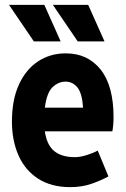

<svg xmlns="http://www.w3.org/2000/svg" viewBox="-20 -756 519 788"><path d="M29 -257Q29 -346 57.5 -408.5Q86 -471 136 -504Q186 -537 250 -537Q340 -537 393 -470.5Q446 -404 446 -275Q446 -257 444.5 -241.5Q443 -226 441 -217H164Q172 -161 202.5 -136Q233 -111 288 -111Q309 -111 336 -119.5Q363 -128 381 -138L425 -32Q394 -15 355 -1.5Q316 12 268 12Q191 12 137.5 -22Q84 -56 56.5 -117Q29 -178 29 -257ZM249 -421Q220 -421 196 -398.5Q172 -376 164 -314H321Q317 -374 297.5 -397.5Q278 -421 249 -421ZM17 -736H162L229 -586H119ZM197 -736H342L409 -586H299Z"/></svg>

Font: Radio Canada Condensed
Style: Bold
Weight: 700
Width: 3
Designer: Charles Daoud, Etienne Aubert Bonn, Alexandre Saumier Demers, Jacques Le Bailly
Foundry: Radio-Canada
Version: Version 2.104; ttfautohint (v1.8.4.7-5d5b);gftools[0.9.28.de